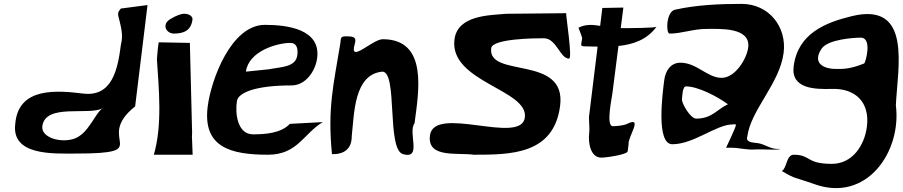

<svg xmlns="http://www.w3.org/2000/svg" viewBox="-20 -797 4650 989"><path d="M357.7 -81C287.7 -60 190.8 -89.8 198.1 -147C213.5 -267.1 439.6 -199.5 510 -240C469.1 -216.4 437.4 -105 357.7 -81ZM739.9 -771 602.6 -753C581.8 -729 587.8 -723.1 594.9 -693C604.5 -652.8 615.2 -613.3 602.8 -567C586.7 -441.1 558.7 -297 408.6 -315C278.4 -330.6 74.1 -352 58.6 -159C37.6 5.8 254.6 -6 369.1 -6C788 -6 457.9 -75.7 676.1 -249Z M918.1 -725C912.2 -723.8 890.3 -719 857.8 -699C842.5 -689.6 834.5 -681.1 832.5 -666C829.4 -641.4 853.2 -624 875.2 -624C927.3 -624 964.2 -640.1 971.4 -696C974.2 -718.4 941.7 -730 918.1 -725ZM772.3 0H972.3L968.6 -96C970.6 -111.4 968.8 -128.9 968.8 -144L958 -576L799.4 -579C795.8 -590 788.1 -494.9 788.3 -492C798 -340.4 817.2 -152.2 772.3 0Z M1246.8 -428C1260.2 -533.2 1407.1 -576 1475.7 -576C1509.7 -576 1514.9 -545.3 1512 -516C1505.4 -449 1426.9 -453 1364.3 -440ZM1481.7 -357C1555.3 -357 1605.2 -431.9 1613.7 -498C1632.6 -645.3 1463.6 -669 1344.6 -669C1170.3 -669 1067.3 -385.7 1049.9 -249C1022.9 -38.7 1167.6 0 1360 0C1513 0 1543.9 -109.2 1642.5 -168L1473.3 -159C1426.9 -110.7 1347.1 -105 1283.4 -105C1202.5 -105 1190.5 -213.9 1200.3 -276C1207.5 -321.5 1300.2 -357 1481.7 -357Z M1690 -3C1798.6 0 1791 -88.4 1791.9 -96C1804.9 -209.4 1802.2 -413.8 1949.3 -428C2030 -428 1970.1 -27.4 2056 -3C2156.1 25.5 2079.6 -114.3 2115.3 -162C2135.1 -316.5 2189 -595 1951.7 -595C1897.1 -595 1776 -464.8 1807.6 -571C1818.9 -608.7 1796 -609.1 1767.6 -610C1730.4 -610 1737.9 -603.6 1732.6 -571C1698.5 -361.9 1666.4 -241 1690 -3Z M2896.3 -729 2586.9 -726C2505.9 -718 2337.2 -720.8 2321 -594C2293 -375 2702 -336.3 2683.6 -192C2665 -46.5 2215.3 -260.3 2194.7 -99C2179.5 19.3 2335.9 -12 2421 0C2610.4 0 2833.1 -1 2865.2 -252C2899.2 -517.6 2490.1 -391.5 2510.2 -549C2516.6 -598.4 2738 -600 2780.8 -600C2847.4 -600 2864 -495 2911.3 -495C2929.5 -495 2894.7 -716.5 2896.3 -729Z M3082.7 -756 3071.4 -663.8C3033.3 -670.1 2995.4 -673.2 2959.7 -654C2959.7 -654 2979.4 -605.1 2978.8 -600C2973.8 -561.4 2964.6 -558.3 2999.4 -558C3018.4 -557.8 3038.1 -557.3 3058.3 -557L3013.9 -195C3013.5 -164.5 3018.3 -137.8 3014.8 -108C3009 -58.4 3023.2 15 3077.1 15C3101 15 3211 -0.2 3213.3 -18L3217.9 -54C3213.4 -92.4 3295.7 -200.8 3210.3 -159C3192.9 -150.5 3156.5 -147 3136.8 -147C3100.4 -147 3130.8 -287.6 3134.3 -315L3165.7 -560.2C3240.6 -567.9 3312.2 -591.7 3361.9 -659.3C3353 -652.7 3226.2 -652 3177.4 -652L3191 -758ZM3361.9 -659.3C3362.1 -659.5 3362.3 -659.8 3362.4 -660C3362.4 -659.8 3362.2 -659.5 3361.9 -659.3Z M3729.6 -260C3673.8 -234.6 3648.1 -186 3566.1 -186C3536.3 -186 3490.3 -265.4 3492.9 -286C3494.3 -296.6 3494.8 -352 3513.4 -352C3577.1 -352 3677.4 -298.1 3729.6 -260ZM3456.9 -747C3410.6 -736.7 3409.3 -624 3429.2 -624C3490.7 -624 3550.7 -648 3618.2 -648C3686.9 -648 3847.5 -658.1 3834 -552C3826.5 -494 3767.4 -396 3697 -396C3623.8 -396 3569.2 -474 3485 -474C3434 -474 3407.6 -431.7 3401.5 -384C3392.8 -316.2 3357.8 -54 3443.3 -54C3554.1 -54 3669.8 -156 3753.3 -156C3753.3 -156 3771.8 -159.5 3770.9 -153C3769 -137.9 3720 -36 3720 -36H3747C3788.1 -36 3825.9 -23.9 3868.8 -27C3905 -29.7 3988.4 -22 4001.2 -30H3983.2C3947.2 -30 3917.4 -55.5 3882 -60C3861.7 -62.6 3819.4 -62.5 3829.2 -93C3846.9 -230.8 3996.1 -365.8 4016.5 -525C4033.4 -657.3 3942.2 -777 3799.7 -777C3686.5 -777 3569.1 -771.9 3456.9 -747Z M4414.1 -603C4474.7 -603 4438.5 -473 4431.1 -470C4353.2 -438.3 4314.5 -442 4285.5 -442C4216.4 -442 4164.8 -475.7 4211.8 -546C4244 -594 4375.4 -603 4414.1 -603ZM4007.3 84C4082.1 128.1 4067 113.1 4176.6 152C4445 247.4 4625.3 -16.4 4594.6 -255C4603.5 -446.8 4680.3 -789.5 4368.3 -714C4236.6 -682.1 4090.2 -626.9 4068.3 -456C4052.6 -338.1 4179.5 -336.6 4266.4 -339C4384.4 -342.3 4461.8 -272.1 4445.4 -144C4433.2 -48.5 4371.1 47 4265 47C4130.5 47 4157.1 0 4069 0C4029.6 0 4034.5 68 4007.3 84Z"/></svg>

Font: Rocketfuel
Style: Italic
Weight: 400
Designer: Mew Too
Foundry: Cannot Into Space Fonts.
Version: Version 0.27